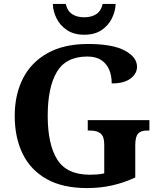

<svg xmlns="http://www.w3.org/2000/svg" viewBox="-20 -948 809 978"><path d="M423 10Q299 10 217.5 -36Q136 -82 95.5 -164.5Q55 -247 55 -358Q55 -466 97 -548.5Q139 -631 222.5 -677.5Q306 -724 428 -724Q553 -724 615.5 -690.5Q678 -657 678 -608Q678 -573 645 -548Q612 -523 549 -523Q549 -564 535.5 -594.5Q522 -625 495 -642.5Q468 -660 425 -660Q316 -660 269.5 -581.5Q223 -503 223 -358Q223 -213 271.5 -135.5Q320 -58 438 -58Q457 -58 475.5 -59.5Q494 -61 511 -65V-212Q511 -252 493 -267.5Q475 -283 440 -283H427V-336H741V-283H728Q697 -283 683 -267Q669 -251 669 -208V-44Q611 -17 551 -3.5Q491 10 423 10ZM409 -771Q357 -771 321.5 -794.5Q286 -818 268 -854.5Q250 -891 249 -928H315Q323 -892 347.5 -876Q372 -860 409 -860Q446 -860 470.5 -876Q495 -892 503 -928H569Q568 -891 550 -854.5Q532 -818 497 -794.5Q462 -771 409 -771Z"/></svg>

Font: Noto Serif Khojki
Style: Bold
Weight: 700
Version: Version 2.003